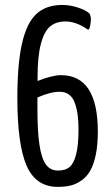

<svg xmlns="http://www.w3.org/2000/svg" viewBox="-20 -729 441 756"><path d="M206.5 -57.6H210Q236.8 -57.6 253.4 -70.8Q270 -84 279.5 -120.1Q289.1 -156.2 289.1 -218.8Q289.1 -251 285.9 -275.6Q282.7 -300.3 275.1 -322.3Q267.6 -344.2 252.4 -356Q237.3 -367.7 215.3 -367.7Q178.7 -367.7 127.4 -345.2V-300.3Q127.4 -210.4 135.5 -157.7Q143.6 -105 160.6 -81.5Q177.7 -58.1 206.5 -57.6ZM48.3 -342.8Q48.3 -478.5 66.9 -558.8Q85.4 -639.2 123.5 -674.3Q161.6 -709.5 225.1 -709.5Q255.4 -709.5 286.1 -699.5Q316.9 -689.5 331.1 -676.8Q334 -674.3 335.9 -667Q337.9 -659.7 337.9 -656.2Q338.4 -654.3 336.9 -640.9Q335.4 -627.4 334.5 -626Q333 -617.2 330.3 -614Q327.6 -610.8 323.2 -614.3Q278.8 -644.5 237.8 -644.5Q200.7 -644.5 177.2 -624.8Q153.8 -605 140.9 -555.9Q127.9 -506.8 127.9 -425.3V-410.2Q186.5 -433.1 219.7 -433.1Q365.2 -433.1 365.2 -210.9Q365.2 -158.7 357.2 -119.9Q349.1 -81.1 335.4 -57.1Q321.8 -33.2 301 -18.6Q280.3 -3.9 258.1 1.5Q235.8 6.8 207 6.8Q121.1 6.8 84.7 -76.7Q48.3 -160.2 48.3 -342.8Z"/></svg>

Font: BenchNine
Style: Regular
Weight: 400
Designer: Vernon Adams
Foundry: Vernon Adams
Version: Version 1 ; ttfautohint (v0.92.18-e454-dirty) -l 8 -r 50 -G 